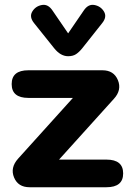

<svg xmlns="http://www.w3.org/2000/svg" viewBox="-20 -786 555 806"><path d="M104 0Q56 0 39 -41Q22 -82 56 -120L315 -407L321 -375H99Q29 -375 29 -433Q29 -491 99 -491H410Q458 -491 475 -449.5Q492 -408 458 -371L199 -84L196 -116H427Q497 -116 497 -58Q497 0 427 0ZM266 -550Q234 -550 207 -584L123 -689Q102 -715 115.5 -737.5Q129 -760 155.5 -765Q182 -770 201 -741L266 -646L331 -741Q350 -770 376.5 -765Q403 -760 416.5 -737.5Q430 -715 409 -689L325 -583Q312 -567 299 -558.5Q286 -550 266 -550Z"/></svg>

Font: Nunito VF Beta Light
Style: Regular
Weight: 300
Designer: Vernon Adams
Foundry: newtypography
Version: Version 3.001